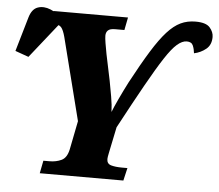

<svg xmlns="http://www.w3.org/2000/svg" viewBox="-99 -785 959 842"><g transform="rotate(5 381.0 -363.5)"><path d="M106 0 117 -56H144Q173 -56 196.5 -67Q220 -78 228 -116L253 -242L161 -605Q153 -635 143 -646.5Q133 -658 106 -658H94L105 -714H432L421 -658H380Q358 -658 349 -649.5Q340 -641 340 -626Q340 -615 343.5 -593.5Q347 -572 352 -546L376 -431Q382 -399 388.5 -362.5Q395 -326 396 -295Q403 -314 421.5 -353.5Q440 -393 459 -430Q505 -516 540 -572.5Q575 -629 604.5 -661.5Q634 -694 663.5 -708Q693 -722 729 -722Q775 -722 792 -702.5Q809 -683 809 -661Q809 -626 786 -607.5Q763 -589 734 -583Q732 -602 725.5 -617Q719 -632 698 -632Q678 -632 655.5 -612.5Q633 -593 603 -547Q573 -501 529.5 -423.5Q486 -346 424 -230L400 -114Q398 -104 397 -98Q396 -92 396 -88Q396 -67 415 -61.5Q434 -56 464 -56H487L474 0ZM12 -504 -47 -525 -3 -676Q8 -714 34 -723Q60 -732 90.5 -719.5Q121 -707 144 -681L143 -669Z"/></g></svg>

Font: Noto Serif SemiCondensed ExtraBold
Style: Italic
Weight: 800
Width: 4
Italic angle: -12°
Designer: Monotype Design Team
Foundry: Monotype Imaging Inc.
Version: Version 2.014; ttfautohint (v1.8.4.7-5d5b)